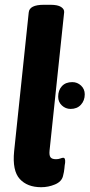

<svg xmlns="http://www.w3.org/2000/svg" viewBox="-20 -774 374 802"><path d="M152 8Q94 8 62.5 -26.5Q31 -61 39 -142L100 -722Q103 -754 163 -754H191Q221 -754 235 -745Q249 -736 248 -723L187 -145Q185 -125 191 -117Q197 -109 214 -109Q224 -109 232 -112Q240 -115 244 -115Q254 -115 252 -94Q250 -84 249 -70.5Q248 -57 243 -38Q237 -15 209.5 -3.5Q182 8 152 8ZM275 -319Q254 -319 238.5 -333.5Q223 -348 223 -370Q223 -397 238.5 -414Q254 -431 282 -431Q303 -431 318.5 -416.5Q334 -402 334 -380Q334 -354 318 -336.5Q302 -319 275 -319Z"/></svg>

Font: Asap Semi Condensed Semi Condensed Regular
Style: Bold Italic
Weight: 700
Width: 4
Italic angle: -6°
Designer: Pablo Cosgaya
Foundry: Omnibus-Type
Version: Version 3.001; ttfautohint (v1.8.4.7-5d5b)